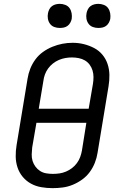

<svg xmlns="http://www.w3.org/2000/svg" viewBox="-20 -968 640 996"><path d="M253 8Q223 8 194 3Q165 -2 140.5 -15.5Q116 -29 98 -50.5Q80 -72 71 -99Q62 -126 61.5 -155.5Q61 -185 66 -215L123 -560Q127 -586 137 -611.5Q147 -637 163.5 -659.5Q180 -682 203 -698.5Q226 -715 252 -725.5Q278 -736 304 -741Q330 -746 357 -746Q387 -746 415 -739Q443 -732 468 -719Q493 -706 511 -684.5Q529 -663 538 -636Q547 -609 547.5 -579.5Q548 -550 543 -520L486 -175Q482 -149 472 -123.5Q462 -98 445.5 -75.5Q429 -53 406 -36.5Q383 -20 357.5 -9.5Q332 1 305.5 4.5Q279 8 253 8ZM440 -404 462 -532Q465 -550 465 -568Q465 -586 460 -602.5Q455 -619 445 -632.5Q435 -646 420.5 -654.5Q406 -663 388.5 -666.5Q371 -670 353 -670Q336 -670 319 -667Q302 -664 285.5 -657Q269 -650 254.5 -638.5Q240 -627 229.5 -612.5Q219 -598 213 -581.5Q207 -565 205 -548L181 -404ZM254 -66Q272 -66 289 -68.5Q306 -71 322.5 -78Q339 -85 353.5 -96Q368 -107 379 -122Q390 -137 396 -153.5Q402 -170 405 -187L428 -331H169L147 -203Q145 -185 144.5 -167Q144 -149 149 -133Q154 -117 164 -103.5Q174 -90 188 -81Q202 -72 219 -69Q236 -66 254 -66ZM490 -823Q475 -823 461.5 -828Q448 -833 439.5 -844.5Q431 -856 428.5 -870.5Q426 -885 429 -900Q431 -910 436 -920Q441 -930 450 -936.5Q459 -943 469.5 -945.5Q480 -948 490 -948Q505 -948 519 -942.5Q533 -937 541 -925.5Q549 -914 551.5 -899.5Q554 -885 552 -870Q550 -860 544.5 -850Q539 -840 530 -833.5Q521 -827 510.5 -825Q500 -823 490 -823ZM290 -823Q275 -823 261.5 -828Q248 -833 239.5 -844.5Q231 -856 228.5 -870.5Q226 -885 229 -900Q231 -910 236 -920Q241 -930 250 -936.5Q259 -943 269.5 -945.5Q280 -948 290 -948Q305 -948 319 -942.5Q333 -937 341 -925.5Q349 -914 351.5 -899.5Q354 -885 352 -870Q350 -860 344.5 -850Q339 -840 330 -833.5Q321 -827 310.5 -825Q300 -823 290 -823Z"/></svg>

Font: Iosevka Slab Extended
Style: Italic
Weight: 400
Width: 7
Italic angle: -9°
Monospace: yes
Designer: Belleve Invis
Foundry: Belleve Invis
Version: Version 11.1.0; ttfautohint (v1.8.3)